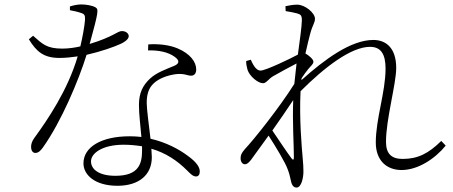

<svg xmlns="http://www.w3.org/2000/svg" viewBox="-20 -799 2040 865"><path d="M620 -140V-121C620 -61 605 -7 500 -7C426 -7 390 -36 390 -72C390 -109 442 -147 537 -147C567 -147 594 -144 620 -140ZM647 -572C694 -573 737 -565 767 -543C788 -528 791 -513 764 -502C728 -487 685 -472 656 -445C623 -414 606 -380 606 -326C606 -282 613 -232 617 -182C600 -184 582 -185 564 -185C437 -185 356 -137 356 -63C356 -11 408 38 509 38C606 38 664 -11 664 -91L662 -129C727 -110 779 -75 823 -31C837 -17 849 -4 863 -4C876 -4 880 -15 880 -27C880 -44 868 -67 826 -97C786 -127 728 -158 658 -174C651 -236 641 -306 641 -335C641 -371 648 -401 673 -424C698 -447 736 -460 773 -465C811 -469 824 -458 841 -458C855 -458 864 -468 864 -486C864 -520 837 -557 780 -581C742 -597 694 -602 648 -599ZM295 -753C311 -750 330 -746 344 -741C361 -736 364 -730 363 -709C361 -683 352 -631 342 -590C320 -585 291 -580 261 -580C191 -580 172 -600 129 -638L110 -622C144 -567 176 -538 248 -538C275 -538 303 -541 330 -545C285 -392 194 -259 135 -178C124 -163 120 -150 120 -137C120 -125 125 -110 139 -110C154 -110 163 -121 173 -134C257 -252 335 -439 370 -552C436 -567 495 -588 525 -602C534 -606 560 -620 560 -636C560 -646 550 -659 529 -659C509 -659 490 -633 384 -601C424 -747 425 -757 410 -766C394 -775 366 -779 346 -779C330 -779 311 -775 295 -770Z M1211 -456C1241 -473 1279 -494 1316 -513L1306 -421C1238 -313 1122 -168 1083 -127C1066 -107 1064 -99 1064 -85C1064 -71 1072 -59 1083 -59C1094 -59 1101 -67 1111 -79L1190 -188C1222 -139 1266 -65 1275 -39C1283 -19 1286 -6 1291 17C1295 38 1305 46 1316 46C1339 46 1347 -2 1347 -25C1347 -45 1346 -63 1344 -83C1339 -140 1328 -263 1334 -388C1443 -497 1562 -588 1647 -588C1697 -588 1717 -554 1717 -490C1717 -384 1673 -264 1673 -157C1673 -76 1722 -33 1789 -33C1864 -33 1941 -85 1988 -143L1968 -164C1910 -107 1862 -83 1794 -83C1744 -83 1719 -106 1719 -160C1719 -262 1765 -421 1765 -493C1765 -583 1719 -619 1662 -619C1561 -619 1443 -532 1338 -438L1339 -447C1349 -462 1359 -476 1368 -487C1380 -502 1392 -510 1392 -521C1392 -532 1372 -549 1356 -558C1365 -599 1373 -629 1377 -645C1388 -688 1399 -695 1399 -715C1399 -740 1355 -778 1319 -778C1299 -778 1280 -774 1266 -771L1267 -749C1287 -746 1305 -742 1317 -739C1335 -734 1340 -730 1340 -707C1339 -675 1331 -621 1322 -553C1293 -537 1177 -481 1154 -481C1138 -481 1124 -497 1110 -530L1089 -524C1089 -512 1091 -499 1095 -485C1104 -456 1142 -424 1165 -424C1180 -424 1190 -444 1211 -456ZM1301 -348C1297 -250 1304 -145 1304 -91C1304 -77 1300 -77 1293 -86C1277 -107 1238 -165 1207 -211C1240 -258 1274 -307 1301 -348Z"/></svg>

Font: Noto Serif CJK SC ExtraLight
Style: Regular
Weight: 200
Designer: Ryoko NISHIZUKA 西塚涼子 (kana & ideographs); Frank Grießhammer (Latin, Greek & Cyrillic); Wenlong ZHANG 张文龙 (bopomofo); San
Foundry: Adobe
Version: Version 2.001;hotconv 1.1.0;makeotfexe 2.6.0